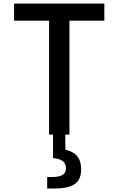

<svg xmlns="http://www.w3.org/2000/svg" viewBox="-20 -750 660 1070"><path d="M367 0V-635H561.5V-730H58.5V-635H253.5V0H275.5V131C319 135.5 347.5 149.5 347.5 187C347.5 218.5 328 236.5 270 236.5H243V300.5H282.5C400 300.5 432 260 432 194C432 128.5 401 97.5 344.5 84L343.5 0Z"/></svg>

Font: Monaspace Neon Medium
Style: Regular
Weight: 500
Designer: Riley Cran & the Lettermatic Team
Foundry: Lettermatic
Version: Version 1.200 (Monaspace Neon)